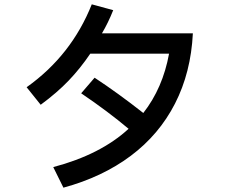

<svg xmlns="http://www.w3.org/2000/svg" viewBox="-20 -829 1040 887"><path d="M871 -675Q862 -494 788.5 -350.5Q715 -207 584 -109Q453 -11 273 38L226 -57Q445 -115 574 -234Q479 -314 355 -398L417 -470Q525 -399 642 -307Q732 -422 761 -581H397Q351 -513 297.5 -457Q244 -401 168 -345L103 -426Q310 -573 404 -809L503 -782Q480 -724 451 -675Z"/></svg>

Font: IBM Plex Sans JP Medium
Style: Regular
Weight: 500
Designer: Mike Abbink; Paul van der Laan; Pieter van Rosmalen; Wujin Sim; Yejin Wi; Jinhee Kim; Boomi Park; Yona Kim; Kichan Ma
Foundry: Sandoll Inc.
Version: Version 1.001